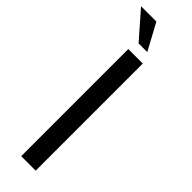

<svg xmlns="http://www.w3.org/2000/svg" viewBox="-305 -913 916 916"><g transform="rotate(45 152.5 -455.0)"><path d="M201.2 -722.7V0H103.5V-722.7ZM105.5 -910.2 177.7 -776.4H119.1L2 -910.2Z"/></g></svg>

Font: Josefin Sans CFJ
Style: Regular
Weight: 400
Designer: Santiago Orozco
Foundry: Typemade
Version: Version 2.000